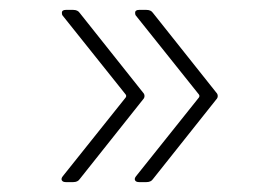

<svg xmlns="http://www.w3.org/2000/svg" viewBox="-20 -475 556 388"><path d="M107 -119 234 -278Q236 -281 234 -284L107 -443Q105 -445 105 -449Q105 -455 113 -455H128Q137 -455 141 -449L269 -288Q272 -285 272 -281Q272 -277 269 -274L141 -113Q137 -107 128 -107H113Q107 -107 105 -110.5Q103 -114 107 -119ZM255 -119 382 -278Q384 -281 382 -284L255 -443Q253 -445 253 -449Q253 -455 261 -455H276Q285 -455 289 -449L417 -288Q420 -285 420 -281Q420 -277 417 -274L289 -113Q285 -107 276 -107H261Q255 -107 253 -110.5Q251 -114 255 -119Z"/></svg>

Font: Barlow Semi Condensed ExLight
Style: Regular
Weight: 275
Width: 4
Designer: Jeremy Tribby
Foundry: Tribby Type
Version: Version 1.408